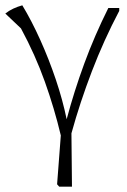

<svg xmlns="http://www.w3.org/2000/svg" viewBox="-23 -509 479 723"><path d="M248 194H200L192 185L206 1Q182 -100 146 -201Q110 -302 56 -402L-3 -458Q11 -469 27 -476.5Q43 -484 61 -489Q96 -431 128.5 -359Q161 -287 187 -210Q213 -133 228 -60Q256 -165 294.5 -270Q333 -375 385 -479H426V-468Q368 -358 323 -240.5Q278 -123 246 -7Z"/></svg>

Font: Piazzolla ExtraLight
Style: Regular
Weight: 200
Designer: Juan Pablo del Peral
Foundry: Huerta Tipografica
Version: Version 1.330